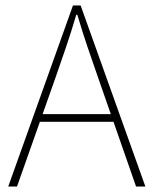

<svg xmlns="http://www.w3.org/2000/svg" viewBox="-20 -680 560 700"><path d="M10 0 246 -660H274L510 0H476L338 -396Q317 -456 298.5 -510.5Q280 -565 262 -626H258Q240 -565 221.5 -510.5Q203 -456 182 -396L42 0ZM112 -236V-264H405V-236Z"/></svg>

Font: SourceSans3VF
Style: Regular
Weight: 200
Designer: Paul D. Hunt
Foundry: Adobe
Version: Version 3.052;hotconv 1.1.0;makeotfexe 2.6.0